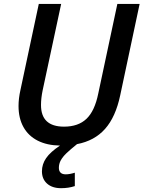

<svg xmlns="http://www.w3.org/2000/svg" viewBox="-20 -734 733 981"><path d="M194.3 141.1Q194.3 105 215.8 73.7Q237.3 42.5 286.6 9.8Q220.2 8.8 172.6 -15.4Q125 -39.6 99.9 -84.7Q74.7 -129.9 74.7 -192.4Q74.7 -231 84.5 -274.4L178.2 -713.9H292.5L197.8 -272Q189.5 -231.9 189.5 -197.3Q189.5 -86.9 307.1 -86.9Q379.9 -86.9 421.9 -127Q463.9 -167 481.9 -255.4L579.6 -713.9H693.4L594.2 -247.1Q570.8 -136.2 516.8 -75.4Q462.9 -14.6 373.5 2.4Q338.4 30.8 319.3 49.1Q300.3 67.4 290.5 85.2Q280.8 103 280.8 123.5Q280.8 139.6 289.6 148.2Q298.3 156.7 315.9 156.7Q335.9 156.7 362.3 148.4V216.8Q330.6 227.5 292 227.5Q246.6 227.5 220.5 204.1Q194.3 180.7 194.3 141.1Z"/></svg>

Font: Viking Open Sans Light
Style: Bold Italic
Weight: 600
Italic angle: -12°
Foundry: Ascender Corporation
Version: Version 2.000